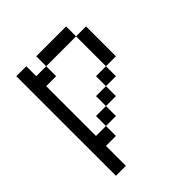

<svg xmlns="http://www.w3.org/2000/svg" viewBox="-176 -614 852 852"><g transform="rotate(-45 250.0 -187.5)"><path d="M62.5 -500Q62.5 -500 62.5 125H125Q125 125 125 0H187.5V-62.5H125V-375H187.5V-437.5H125V-500ZM187.5 -62.5H250V-125H187.5ZM250 -125H312.5V-187.5H250ZM312.5 -187.5H375V-250H312.5ZM375 -250H437.5V-437.5H375ZM187.5 -437.5H375V-500H187.5Z"/></g></svg>

Font: Unifont
Style: Regular
Weight: 500
Version: Version 13.0.05